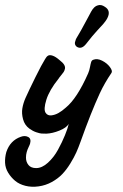

<svg xmlns="http://www.w3.org/2000/svg" viewBox="-142 -520 484 754"><path d="M270 -493.2Q294.4 -478 279.8 -449.2Q276.4 -442.4 271.2 -435.5Q266.1 -428.7 262.2 -424.3Q258.3 -419.9 250.7 -411.9Q243.2 -403.8 238.8 -398.9Q222.7 -381.8 195.8 -347.2Q178.2 -325.2 160.2 -335.9Q147.5 -345.2 154.8 -361.8Q154.8 -363.8 158.2 -370.1Q161.6 -376.5 168 -386.7Q174.3 -397 176.8 -401.9Q187.5 -420.4 200 -444.6Q212.4 -468.8 215.8 -474.1Q227.5 -495.6 242.2 -499Q255.4 -503.4 270 -493.2ZM-117.2 77.1Q-102.1 31.7 -60.1 17.1Q-43.5 11.2 -31 18.1Q-18.6 24.9 -23.9 43.9Q-24.9 47.9 -29.5 57.4Q-34.2 66.9 -37.1 77.1Q-40 87.4 -40 99.1Q-40 115.7 -30.3 127.9Q-20.5 140.1 0 140.1Q22.9 140.1 46.1 119.1Q69.3 98.1 85.7 68.1Q102.1 38.1 113 11.2Q124 -15.6 127.9 -33.2Q118.7 -18.1 91.3 -7.1Q64 3.9 40 4.9Q26.9 4.9 20.5 4.4Q14.2 3.9 0.2 -0.7Q-13.7 -5.4 -26.9 -15.1Q-45.4 -28.8 -51.5 -51.8Q-57.6 -74.7 -54.2 -94.7Q-50.8 -114.7 -42 -134.8Q-27.8 -166.5 -2.7 -217.3Q22.5 -268.1 35.2 -288.1Q40.5 -297.9 46.9 -301.5Q53.2 -305.2 64.9 -301.3Q76.7 -297.4 92.8 -283.2Q105 -273.9 109.9 -265.6Q114.7 -257.3 113 -249.8Q111.3 -242.2 107.9 -237.1Q104.5 -231.9 97.7 -223.9Q90.8 -215.8 87.9 -210.9Q51.8 -166 40 -128.2Q28.3 -90.3 37.1 -77.1Q44.9 -65.4 59.3 -66.9Q73.7 -68.4 87.6 -76.2Q101.6 -84 116.2 -97.2Q160.6 -133.3 204.1 -231.9Q209 -243.2 211.4 -256.6Q213.9 -270 216.1 -276.6Q218.3 -283.2 224.1 -285.2Q239.7 -291.5 259 -281.7Q278.3 -272 289.6 -256.8Q300.8 -241.7 295.9 -233.9Q268.6 -193.8 250 -153.8Q215.3 -78.6 174.8 35.2Q166.5 58.6 157.7 78.4Q148.9 98.1 134 122.3Q119.1 146.5 102.5 163.8Q85.9 181.2 61.8 194.6Q37.6 208 9.8 211.9Q-18.1 215.8 -42.2 209.7Q-66.4 203.6 -82.5 190.2Q-98.6 176.8 -109.9 158.4Q-121.1 140.1 -122.1 119.1Q-123 98.1 -117.2 77.1Z"/></svg>

Font: Florida Vibes
Style: Regular
Weight: 400
Italic angle: -30°
Designer: Turbologo.com
Foundry: Turbologo.com
Version: Version 1.000;hotconv 1.0.109;makeotfexe 2.5.65596